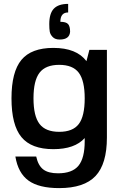

<svg xmlns="http://www.w3.org/2000/svg" viewBox="-20 -756 640 986"><path d="M254 10Q141 10 90 -52Q39 -114 39 -251Q39 -387 90 -448.5Q141 -510 254 -510Q373 -510 424 -442L439 -500H529V-50Q529 86 470.5 148Q412 210 284 210Q180 210 126.5 171.5Q73 133 59 48H166Q176 94 202 114Q228 134 278 134Q351 134 383 95Q415 56 415 -31V-47Q364 10 254 10ZM415 -251Q415 -342 384.5 -382.5Q354 -423 284 -423Q214 -423 183 -382.5Q152 -342 152 -251Q152 -160 183 -119.5Q214 -79 284 -79Q354 -79 384.5 -119Q415 -159 415 -251ZM287 -553H286Q263 -553 250.5 -566Q238 -579 235.5 -593.5Q233 -608 233 -632Q233 -687 256.5 -711.5Q280 -736 330 -736V-692Q290 -692 290 -644Q319 -644 329.5 -632.5Q340 -621 340 -593Q337 -553 287 -553Z"/></svg>

Font: Fivo Sans Med
Style: Regular
Weight: 450
Designer: Alexander Slobzheninov
Foundry: Alexander Slobzheninov
Version: 1.0